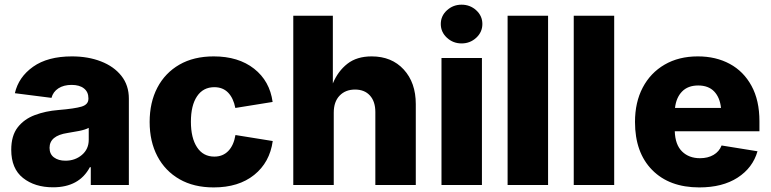

<svg xmlns="http://www.w3.org/2000/svg" viewBox="-20 -795 3315 825"><path d="M208 9.8Q129.4 9.8 78.9 -30.3Q28.3 -70.3 28.3 -151.4Q28.3 -211.9 55.9 -247.6Q83.5 -283.2 129.6 -300.5Q175.8 -317.9 231 -322.3Q300.8 -328.1 330.3 -336.9Q359.9 -345.7 359.9 -370.6V-373Q359.9 -399.9 340.8 -415Q321.8 -430.2 287.6 -430.2Q253.4 -430.2 230.7 -415.3Q208 -400.4 201.2 -374.5L43.9 -394.5Q59.6 -463.9 122.3 -508.3Q185.1 -552.7 289.1 -552.7Q358.4 -552.7 413.8 -531.2Q469.2 -509.8 501.5 -469.2Q533.7 -428.7 533.7 -371.1V0H370.1V-76.7H366.2Q320.3 9.8 208 9.8ZM261.2 -104.5Q302.7 -104.5 332 -129.4Q361.3 -154.3 361.3 -194.3V-245.6Q346.7 -237.8 320.1 -232.4Q293.5 -227.1 270 -223.6Q192.9 -211.9 192.9 -159.7Q192.9 -132.8 211.9 -118.7Q231 -104.5 261.2 -104.5Z M898.4 10.3Q812.5 10.3 751 -25.1Q689.5 -60.5 656.2 -123.8Q623 -187 623 -271Q623 -355 656.2 -418.5Q689.5 -481.9 751 -517.3Q812.5 -552.7 898.4 -552.7Q1004.4 -552.7 1071.8 -499.8Q1139.2 -446.8 1151.4 -356.9L991.2 -331.1Q982.9 -373.5 960.2 -397Q937.5 -420.4 900.9 -420.4Q853 -420.4 826.7 -381.3Q800.3 -342.3 800.3 -272Q800.3 -202.1 826.7 -162.1Q853 -122.1 900.9 -122.1Q937.5 -122.1 960.9 -146.2Q984.4 -170.4 991.7 -214.8L1151.9 -189Q1139.2 -97.2 1072.3 -43.5Q1005.4 10.3 898.4 10.3Z M1414.1 -311V0H1240.2V-727.5H1410.2V-436.5Q1432.1 -489.3 1472.7 -521Q1513.2 -552.7 1577.1 -552.7Q1663.1 -552.7 1714.8 -496.3Q1766.6 -439.9 1766.6 -347.7V0H1592.8V-313.5Q1592.8 -358.9 1569.6 -384.5Q1546.4 -410.2 1505.4 -410.2Q1464.4 -410.2 1439.2 -384Q1414.1 -357.9 1414.1 -311Z M1877 0V-545.9H2050.8V0ZM1963.4 -608.4Q1926.8 -608.4 1900.4 -632.8Q1874 -657.2 1874 -691.9Q1874 -726.6 1900.4 -750.7Q1926.8 -774.9 1963.4 -774.9Q2000 -774.9 2026.4 -750.7Q2052.7 -726.6 2052.7 -691.9Q2052.7 -657.2 2026.4 -632.8Q2000 -608.4 1963.4 -608.4Z M2335 -727.5V0H2161.1V-727.5Z M2619.1 -727.5V0H2445.3V-727.5Z M2984.9 10.3Q2856 10.3 2782.2 -64.7Q2708.5 -139.6 2708.5 -271Q2708.5 -355.5 2741.7 -418.7Q2774.9 -481.9 2835.7 -517.3Q2896.5 -552.7 2978.5 -552.7Q3056.2 -552.7 3115.7 -520.5Q3175.3 -488.3 3209.2 -426Q3243.2 -363.8 3243.2 -273.9V-231H2879.4Q2881.3 -172.9 2910.9 -144Q2940.4 -115.2 2987.8 -115.2Q3021.5 -115.2 3045.9 -129.4Q3070.3 -143.6 3080.6 -169.9L3234.9 -145Q3214.4 -73.7 3149.4 -31.7Q3084.5 10.3 2984.9 10.3ZM2880.4 -331.1H3078.1Q3073.2 -376.5 3048.6 -402.1Q3023.9 -427.7 2980 -427.7Q2936 -427.7 2910.6 -401.6Q2885.3 -375.5 2880.4 -331.1Z"/></svg>

Font: Inter Extra Bold
Style: Regular
Weight: 800
Designer: Rasmus Andersson
Foundry: rsms
Version: Version 4.000;git-3c8e0fc